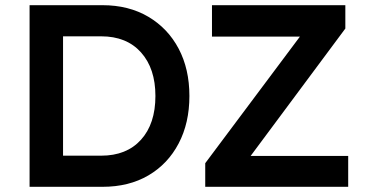

<svg xmlns="http://www.w3.org/2000/svg" viewBox="-20 -720 1418 740"><path d="M94 0V-700H375Q476 -700 551.5 -655.5Q627 -611 668.5 -532.5Q710 -454 710 -350Q710 -246 668.5 -167Q627 -88 552 -44Q477 0 375 0ZM370 -580H223V-120H370Q468 -120 523.5 -181.5Q579 -243 579 -350Q579 -456 523.5 -518Q468 -580 370 -580ZM771 0V-91L1136 -579H797V-700H1311V-610L946 -119H1322V0Z"/></svg>

Font: Readex Pro Medium
Style: Regular
Weight: 500
Designer: Bonnie Shaver-Troup, Thomas Jockin
Foundry: Lexend
Version: Version 1.204; ttfautohint (v1.8.4.7-5d5b)